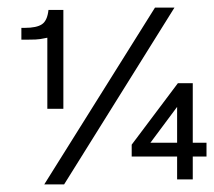

<svg xmlns="http://www.w3.org/2000/svg" viewBox="-20 -462 561 503"><path d="M444 -88V-182L374 -88ZM444 8V-52H325V-83L446 -244H485V-88H521V-52H485V8ZM96 21 386 -442H437L148 21ZM104 -177V-367Q114 -367 112 -365.5Q110 -364 98 -362Q85 -359 73 -358.5Q61 -358 48 -358H36V-389H45Q76 -389 90 -398.5Q104 -408 107 -436H146V-177Z"/></svg>

Font: Chathura
Style: ExtraBold
Weight: 800
Designer: Appaji Ambarisha Darbha
Foundry: Aditya Fonts
Version: Version 1.001 2016